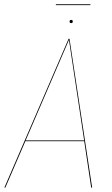

<svg xmlns="http://www.w3.org/2000/svg" viewBox="-22 -857 511 877"><path d="M391.1 -837.4 390.6 -833.5H232.9L233.4 -837.4ZM302.7 -751.5Q295.9 -751.5 295.9 -758.8Q295.9 -766.1 303.2 -766.1Q310.5 -766.1 310.5 -758.8Q310.5 -751.5 302.7 -751.5ZM394.5 0 362.8 -211.9H93.8L2.4 0H-2L291.5 -680.2H295.4L398.9 0ZM95.2 -215.8H362.3L293 -674.8Z"/></svg>

Font: Fira Sans Compressed Four
Style: Italic
Weight: 100
Width: 3
Italic angle: -8°
Designer: Carrois Corporate & Edenspiekermann AG
Foundry: Carrois Corporate GbR & Edenspiekermann AG
Version: Version 4.203;PS 004.203;hotconv 1.0.88;makeotf.lib2.5.64775